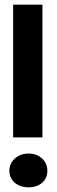

<svg xmlns="http://www.w3.org/2000/svg" viewBox="-20 -785 242 819"><path d="M161 -765V-199H36V-765ZM20 -57Q20 -88 43.5 -109Q67 -130 102 -130Q137 -130 159.5 -109Q182 -88 182 -57Q182 -25 160 -5.5Q138 14 102 14Q66 14 43 -5.5Q20 -25 20 -57Z"/></svg>

Font: Josefin Sans
Style: Bold
Weight: 700
Designer: Santiago Orozco
Foundry: Typemade
Version: Version 2.000